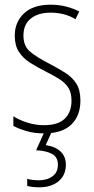

<svg xmlns="http://www.w3.org/2000/svg" viewBox="-20 -610 401 819"><path d="M323 -181Q323 -116 284 -78.5Q245 -41 168 -41Q126 -41 92.5 -51Q59 -61 37 -73V-114Q64 -97 98 -86.5Q132 -76 168 -76Q228 -76 256.5 -104Q285 -132 285 -181Q285 -214 272 -235Q259 -256 234 -272Q209 -288 175 -305Q137 -324 107.5 -343Q78 -362 60.5 -389Q43 -416 43 -458Q43 -516 82.5 -553Q122 -590 196 -590Q231 -590 262 -582Q293 -574 318 -561L302 -528Q257 -556 195 -556Q143 -556 111.5 -531Q80 -506 80 -458Q80 -413 109 -389Q138 -365 191 -338Q227 -319 257.5 -300Q288 -281 305.5 -253.5Q323 -226 323 -181ZM261 92Q261 137 230 163Q199 189 147 189Q118 189 96 183V153Q119 159 145 159Q181 159 204 142Q227 125 227 93Q227 60 202 46.5Q177 33 134 31L171 -51H202L175 9Q216 15 238.5 36.5Q261 58 261 92Z"/></svg>

Font: Noto Sans Tamil UI Condensed ExtraLight
Style: Regular
Weight: 200
Width: 3
Designer: Jelle Bosma - Monotype Design Team
Foundry: Monotype Imaging Inc.
Version: Version 2.004; ttfautohint (v1.8.4.7-5d5b)